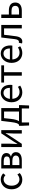

<svg xmlns="http://www.w3.org/2000/svg" viewBox="2124 -2720 789 5076"><g transform="rotate(-90 2518.0 -182.5)"><path d="M306 13C371 13 433 -12 481 -56L442 -117C408 -86 364 -63 314 -63C214 -63 146 -146 146 -271C146 -396 218 -481 316 -481C360 -481 393 -461 425 -432L472 -493C433 -527 384 -557 313 -557C174 -557 51 -452 51 -271C51 -91 162 13 306 13Z M601 0H818C944 0 1033 -47 1033 -156C1033 -233 980 -271 919 -285V-290C975 -306 1010 -345 1010 -405C1010 -504 929 -543 810 -543H601ZM691 -315V-478H800C884 -478 920 -448 920 -397C920 -346 885 -315 794 -315ZM691 -65V-250H802C895 -250 943 -216 943 -161C943 -100 899 -65 808 -65Z M1168 0H1253L1459 -311C1479 -344 1510 -394 1531 -428H1535C1531 -357 1526 -284 1526 -227V0H1615V-543H1530L1324 -232C1304 -199 1273 -149 1252 -116H1248C1251 -186 1257 -259 1257 -316V-543H1168Z M1932 -469H2106V-74H1852C1878 -113 1900 -177 1912 -285ZM2198 -74V-543H1860L1831 -302C1810 -127 1786 -90 1755 -74H1729V-17L1738 192H1817V0H2188V192H2267L2276 -17V-74Z M2612 13C2686 13 2744 -12 2792 -43L2759 -103C2719 -76 2676 -60 2623 -60C2520 -60 2449 -134 2443 -250H2809C2811 -263 2813 -282 2813 -302C2813 -457 2735 -557 2597 -557C2471 -557 2352 -447 2352 -271C2352 -92 2468 13 2612 13ZM2442 -315C2453 -422 2521 -484 2598 -484C2683 -484 2733 -425 2733 -315Z M3055 0H3146V-469H3329V-543H2873V-469H3055Z M3653 13C3727 13 3785 -12 3833 -43L3800 -103C3760 -76 3717 -60 3664 -60C3561 -60 3490 -134 3484 -250H3850C3852 -263 3854 -282 3854 -302C3854 -457 3776 -557 3638 -557C3512 -557 3393 -447 3393 -271C3393 -92 3509 13 3653 13ZM3483 -315C3494 -422 3562 -484 3639 -484C3724 -484 3774 -425 3774 -315Z M3957 13C4036 13 4084 -47 4099 -168C4113 -268 4124 -369 4136 -469H4305V0H4397V-543H4064C4050 -425 4037 -308 4022 -191C4013 -110 3987 -75 3949 -75C3939 -75 3932 -77 3925 -79L3907 5C3923 10 3937 13 3957 13Z M4580 0H4774C4903 0 4989 -53 4989 -173C4989 -291 4903 -342 4774 -342H4671V-543H4580ZM4671 -73V-272H4764C4856 -272 4900 -242 4900 -173C4900 -104 4856 -73 4764 -73Z"/></g></svg>

Font: Noto Sans CJK KR Regular
Style: Regular
Weight: 400
Designer: Ryoko NISHIZUKA (kana & ideographs); Paul D. Hunt (Latin, Greek & Cyrillic); Wenlong ZHANG (bopomofo); Sandoll Communica
Foundry: Adobe Systems Incorporated
Version: Version 1.004;PS 1.004;hotconv 1.0.82;makeotf.lib2.5.63406